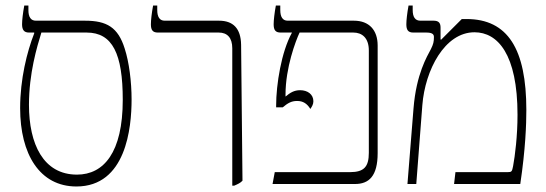

<svg xmlns="http://www.w3.org/2000/svg" viewBox="-20 -667 1980 696"><path d="M257 9C437 9 457 -204 457 -306C457 -371 448 -442 432 -491C408 -568 367 -592 288 -592H110C92 -592 83 -605 83 -630V-647H68C63 -620 60 -594 60 -579C60 -559 67 -549 85 -549H104V-546C78 -480 53 -380 53 -275C53 -108 124 9 257 9ZM85 -287C85 -401 114 -497 130 -549H294C388 -549 425 -472 425 -305C425 -114 356 -34 259 -34C137 -34 85 -145 85 -287Z M822 6H829C841 1 852 -4 859 -12L854 -505C853 -564 825 -592 774 -592H577C559 -592 550 -605 550 -631V-647H535C530 -620 527 -594 527 -579C527 -559 533 -549 552 -549H773C804 -549 822 -530 822 -492Z M968 0H1267C1317 0 1349 -28 1349 -112V-502C1349 -558 1318 -592 1263 -592H1023C1005 -592 996 -605 996 -631V-647H980C975 -620 972 -594 972 -579C972 -559 978 -549 997 -549H1038V-548C1000 -479 981 -361 981 -284V-278H1005C1023 -293 1036 -301 1057 -301C1078 -301 1093 -292 1105 -272C1111 -281 1116 -289 1116 -300C1116 -325 1095 -340 1068 -340C1046 -340 1032 -331 1015 -317V-324C1015 -422 1052 -519 1066 -549H1261C1292 -549 1317 -530 1317 -484V-113C1317 -63 1300 -43 1249 -43H976Z M1457 0H1489L1511 -286C1521 -413 1592 -550 1700 -550C1784 -550 1856 -471 1856 -251C1856 -174 1847 -103 1840 -65C1836 -45 1835 -43 1820 -43H1631L1626 0H1866C1885 -127 1888 -217 1888 -268C1888 -489 1821 -598 1671 -598H1654L1579 -523L1577 -524V-567C1577 -583 1571 -592 1552 -592H1504C1485 -592 1476 -605 1476 -631V-647H1461C1456 -620 1453 -594 1453 -579C1453 -559 1459 -549 1478 -549H1525C1545 -549 1553 -544 1553 -533C1553 -516 1551 -507 1542 -489C1528 -462 1489 -399 1479 -274Z"/></svg>

Font: Noto Serif Hebrew SemiCondensed ExtraLight
Style: Regular
Weight: 200
Width: 4
Designer: Monotype Design Team
Foundry: Monotype Imaging Inc.
Version: Version 2.004